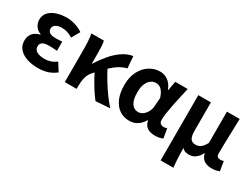

<svg xmlns="http://www.w3.org/2000/svg" viewBox="-59 -1156 2542 1938"><g transform="rotate(30 1212.5 -186.5)"><path d="M298.9 13.8Q228.1 13.8 170 -5.7Q111.9 -25.2 78 -63.7Q44.2 -102.2 44.2 -158.2Q44.2 -196.6 57.9 -223.3Q71.7 -250 96.7 -267Q121.6 -284 154.5 -291.8V-296.8Q111.9 -311.5 90.2 -345.9Q68.5 -380.4 68.5 -415.9Q68.5 -470.3 101.2 -505Q133.9 -539.6 187 -556.6Q240.1 -573.5 301.8 -573.5Q352.1 -573.5 401.4 -558.2Q450.6 -542.9 491.6 -515.1L437 -420Q407.6 -439.8 375.4 -450Q343.1 -460.2 309.1 -460.2Q266.7 -460.2 239.5 -443.3Q212.4 -426.4 212.4 -396Q212.4 -367.9 235.2 -352.4Q258.1 -336.9 304.6 -336.9Q322 -336.9 341.9 -338.2Q361.8 -339.5 381 -340.5V-234Q356.4 -236 332.8 -237.2Q309.2 -238.4 287.1 -238.4Q236.8 -238.4 212.5 -223Q188.3 -207.6 188.3 -172.6Q188.3 -138.3 221 -118.9Q253.7 -99.6 313.8 -99.6Q343.3 -99.6 378 -109.8Q412.6 -120 446 -146.4L505 -52.9Q452.2 -13.5 402.7 0.1Q353.2 13.8 298.9 13.8Z M607.3 0V-392.9Q607.3 -426.4 604.7 -471.8Q602.1 -517.1 594.4 -559.8H739.6Q746.1 -534 748.1 -498.1Q750.1 -462.3 750.1 -423V-300.2H754.9Q797.3 -368.2 846.8 -426.2Q896.3 -484.3 953.9 -523.8Q1011.4 -563.3 1075.1 -573.5L1086.1 -436.1Q1041.1 -425.2 998.5 -399.2Q955.8 -373.3 908 -327.9Q860.2 -282.5 798.7 -212.2Q769.4 -180 757.3 -136.7Q745.2 -93.4 744.8 -32.6V0ZM971.7 11.7Q947.4 -19 920.7 -59.1Q893.9 -99.3 866.3 -147.1Q838.7 -194.9 812.4 -248.3L907.1 -342.4Q935.4 -287.2 973.5 -224.3Q1011.5 -161.4 1054.2 -102.8Q1096.8 -44.1 1136.6 0Z M1363.9 13.8Q1297.6 13.8 1247.7 -20.3Q1197.9 -54.4 1170 -119.5Q1142.2 -184.6 1142.2 -275.5Q1142.2 -369.3 1176.9 -435.9Q1211.6 -502.4 1268 -538Q1324.4 -573.5 1389.1 -573.5Q1422 -573.5 1451.6 -561.4Q1481.3 -549.3 1506.2 -522.7Q1531.1 -496.1 1548 -452.4H1552.3L1571.5 -559.8H1716.5Q1705.5 -509.8 1692.9 -453.7Q1680.4 -397.7 1669.3 -342.8Q1658.2 -287.8 1651.1 -240.2Q1643.9 -192.5 1643.9 -159.3Q1643.9 -130.2 1659.4 -118Q1674.9 -105.8 1698.5 -105.8Q1706.9 -105.8 1716.6 -107.5Q1726.3 -109.2 1735.7 -113L1753.8 -4.2Q1739.6 2.9 1717.1 8.3Q1694.5 13.8 1663.5 13.8Q1607.1 13.8 1573.2 -9Q1539.4 -31.8 1528.5 -84.8H1524Q1465.6 13.8 1363.9 13.8ZM1398.1 -107.4Q1426.5 -107.4 1451.6 -125.5Q1476.7 -143.6 1493.9 -174.4Q1511.2 -205.2 1513.6 -242.3L1521 -341.3Q1511.9 -371.4 1500 -392.9Q1488 -414.3 1474.1 -427.7Q1460.1 -441.2 1443.9 -447.2Q1427.6 -453.2 1410 -453.2Q1380.5 -453.2 1353.3 -434.5Q1326.2 -415.8 1309.4 -377Q1292.5 -338.2 1292.5 -277.1Q1292.5 -191 1321 -149.2Q1349.4 -107.4 1398.1 -107.4Z M1840.3 201.1V-559.8H1987V-228.7Q1987 -165.8 2005.4 -138.9Q2023.7 -112 2064.6 -112Q2085.8 -112 2104 -119.3Q2122.3 -126.5 2139.4 -144.6Q2156.5 -162.8 2173.9 -194.8V-559.8H2322.2Q2320.7 -491.7 2318.2 -417.3Q2315.8 -342.9 2314.1 -274Q2312.4 -205.1 2312.4 -152.6Q2312.4 -126.6 2325 -116.2Q2337.5 -105.8 2359.8 -105.8Q2367.8 -105.8 2376.7 -107.3Q2385.5 -108.8 2395.5 -112.6L2413.2 -3.8Q2396.8 3.3 2376.3 8.5Q2355.8 13.8 2323.3 13.8Q2267.6 13.8 2234.4 -10.4Q2201.2 -34.5 2189.7 -83.8H2187Q2164.2 -38.1 2130.8 -14.5Q2097.3 9.1 2058.4 9.1Q2034.1 9.1 2013.7 2.5Q1993.3 -4.1 1977.3 -24.5Q1977.3 9.1 1978.1 37.5Q1978.9 65.9 1980.2 91.9Q1981.5 117.8 1983.6 144.4Q1985.8 171 1988.6 201.1Z"/></g></svg>

Font: Noto Sans KR Thin
Style: Regular
Weight: 100
Designer: Ryoko NISHIZUKA 西塚涼子 (kana, bopomofo & ideographs); Paul D. Hunt (Latin, Greek & Cyrillic); Sandoll Communications 산돌커뮤니
Foundry: Adobe
Version: Version 2.004-H2;hotconv 1.0.118;makeotfexe 2.5.65603